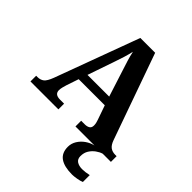

<svg xmlns="http://www.w3.org/2000/svg" viewBox="-255 -869 1264 1264"><g transform="rotate(45 376.5 -237.0)"><path d="M4 0V-53H16Q43 -53 61 -67Q79 -81 96 -126L313 -714H451L664 -114Q676 -80 694.5 -66.5Q713 -53 741 -53H753V0H423V-53H456Q478 -53 491.5 -61.5Q505 -70 505 -91Q505 -103 502 -115Q499 -127 496 -135L461 -235H218L189 -149Q185 -137 181 -120.5Q177 -104 177 -92Q177 -53 226 -53H264V0ZM239 -296H441L382 -480Q371 -514 360.5 -547.5Q350 -581 343 -615Q335 -581 325.5 -550Q316 -519 304 -485ZM631 240Q558 240 520 213.5Q482 187 482 130Q482 99 498.5 72Q515 45 542 26Q569 7 600 0H677Q656 6 634.5 21.5Q613 37 598.5 60Q584 83 584 115Q584 143 603.5 155.5Q623 168 653 168Q667 168 682.5 166Q698 164 716 160V224Q700 231 673.5 235.5Q647 240 631 240Z"/></g></svg>

Font: Noto Serif Gurmukhi
Style: Bold
Weight: 700
Designer: Vaibhav Singh and the Monotype Design Team
Foundry: Monotype Imaging Inc.
Version: Version 2.004; ttfautohint (v1.8.4.7-5d5b)